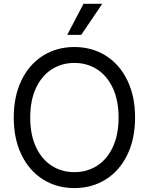

<svg xmlns="http://www.w3.org/2000/svg" viewBox="-20 -959 767 989"><path d="M363.3 9.8Q272.5 9.8 201.7 -34.7Q130.9 -79.1 90.8 -161.4Q50.8 -243.7 50.8 -353.5Q50.8 -463.4 90.8 -545.7Q130.9 -627.9 201.7 -672.4Q272.5 -716.8 363.3 -716.8Q453.6 -716.8 524.7 -672.4Q595.7 -627.9 635.7 -545.7Q675.8 -463.4 675.8 -353.5Q675.8 -243.7 635.7 -161.4Q595.7 -79.1 524.7 -34.7Q453.6 9.8 363.3 9.8ZM363.3 -634.8Q298.3 -634.8 246.8 -602.1Q195.3 -569.3 165.5 -505.9Q135.7 -442.4 135.7 -353.5Q135.7 -264.6 165.5 -201.2Q195.3 -137.7 246.8 -105Q298.3 -72.3 363.3 -72.3Q428.2 -72.3 479.7 -105Q531.2 -137.7 561 -201.2Q590.8 -264.6 590.8 -353.5Q590.8 -442.4 561 -505.9Q531.2 -569.3 479.7 -602.1Q428.2 -634.8 363.3 -634.8ZM410.2 -939.5H506.8L398.4 -779.3H326.2Z"/></svg>

Font: Pretendard JP
Style: Regular
Weight: 400
Designer: Base glyphs from Inter by Rasmus Andersson; Hangeul glyphs from Noto Sans CJK(Source Han Sans) by Jang Soo-young and Kan
Foundry: Kil Hyung-jin
Version: Version 1.309